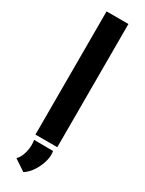

<svg xmlns="http://www.w3.org/2000/svg" viewBox="-259 -820 802 1065"><g transform="rotate(30 142.0 -287.5)"><path d="M72 -789H212V0H72ZM118 214 46 166Q68 145 77.5 104.5Q87 64 80 29L202 30Q208 58 198.5 93.5Q189 129 168.5 161.5Q148 194 118 214Z"/></g></svg>

Font: Reem Kufi Fun
Style: Bold
Weight: 700
Designer: Khaled Hosny
Version: Version 1.005